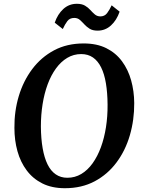

<svg xmlns="http://www.w3.org/2000/svg" viewBox="-20 -982 757 1012"><path d="M322 10Q253.5 10 203.5 -15Q153.5 -40 120.8 -83.8Q88 -127.5 72 -185Q56 -242.5 56 -307.5Q55 -395.5 79 -475.5Q103 -555.5 150 -618Q197 -680.5 265 -716.8Q333 -753 421 -753Q490.5 -753 540.5 -728Q590.5 -703 623 -659Q655.5 -615 671.2 -558.5Q687 -502 687.5 -439Q688 -350 664.5 -269.2Q641 -188.5 594.2 -125.8Q547.5 -63 479.2 -26.5Q411 10 322 10ZM335 -45Q375 -45 408.5 -65Q442 -85 468 -121.2Q494 -157.5 511.8 -205.8Q529.5 -254 538.5 -311.2Q547.5 -368.5 547 -430.5Q546.5 -494 538.2 -543.2Q530 -592.5 513 -626.8Q496 -661 470 -679Q444 -697 408 -697Q368 -697 334.5 -677Q301 -657 275 -621.2Q249 -585.5 231.2 -537.5Q213.5 -489.5 204.5 -433Q195.5 -376.5 195.5 -315.5Q196 -251 204.8 -200.8Q213.5 -150.5 230.5 -115.8Q247.5 -81 273.8 -63Q300 -45 335 -45ZM494.5 -820.5Q468 -820.5 452 -830.8Q436 -841 424.2 -854Q412.5 -867 400.8 -877.2Q389 -887.5 371.5 -887.5Q347.5 -887.5 334.8 -870.5Q322 -853.5 311 -829L268.5 -862.5Q284 -907.5 314 -934.8Q344 -962 385 -962Q411.5 -962 428 -952.2Q444.5 -942.5 456.2 -929.2Q468 -916 479.8 -906Q491.5 -896 508.5 -895.5Q531.5 -895.5 544.5 -912.8Q557.5 -930 568.5 -954L610.5 -920.5Q595 -875.5 565 -848Q535 -820.5 494.5 -820.5Z"/></svg>

Font: Merriweather SemiBold
Style: Italic
Weight: 600
Italic angle: -7.8°
Version: Version 2.101